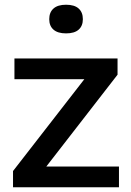

<svg xmlns="http://www.w3.org/2000/svg" viewBox="-20 -791 552 811"><path d="M35 0V-68.5L353 -478V-456.5H41V-544H476.5V-475.5L158.5 -65.5V-87.5H482.5V0ZM259 -650Q224 -650 206 -665.8Q188 -681.5 188 -710Q188 -739 206 -755Q224 -771 259 -771Q294.5 -771 312.2 -755Q330 -739 330 -710Q330 -681.5 312.2 -665.8Q294.5 -650 259 -650Z"/></svg>

Font: Encode Sans SemiExpanded Medium
Style: Regular
Weight: 500
Width: 6
Designer: Multiple Designers
Foundry: Impallari Type
Version: Version 3.002